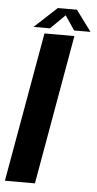

<svg xmlns="http://www.w3.org/2000/svg" viewBox="-61 -828 436 863"><g transform="rotate(5 157.5 -397.0)"><path d="M-5 0 114.5 -675H249.5L130.5 0ZM63 -700 164.5 -794H250.5L320 -700H246L202.5 -764.5L137 -700Z"/></g></svg>

Font: Anybody SemiBold
Style: Italic
Weight: 600
Italic angle: -10°
Designer: Tyler Finck
Foundry: Etcetera Type Company
Version: Version 1.010; ttfautohint (v1.8.3) -l 8 -r 50 -G 200 -x 14 